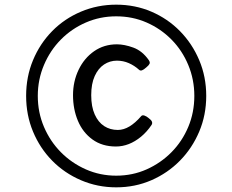

<svg xmlns="http://www.w3.org/2000/svg" viewBox="-20 -873 996 823"><path d="M478 -70Q398 -70 327 -100.5Q256 -131 203.5 -184.5Q151 -238 121.5 -309Q92 -380 92 -462Q92 -544 121.5 -615Q151 -686 203.5 -739.5Q256 -793 327 -823Q398 -853 478 -853Q559 -853 629 -823Q699 -793 751.5 -739.5Q804 -686 834 -615Q864 -544 864 -462Q864 -380 834 -309Q804 -238 751.5 -184.5Q699 -131 629 -100.5Q559 -70 478 -70ZM478 -120Q548 -120 608.5 -147Q669 -174 715 -220.5Q761 -267 787 -329Q813 -391 813 -462Q813 -532 787 -594.5Q761 -657 715 -703.5Q669 -750 608.5 -776.5Q548 -803 478 -803Q409 -803 348 -776.5Q287 -750 241 -703.5Q195 -657 168.5 -594.5Q142 -532 142 -462Q142 -391 168.5 -329Q195 -267 241 -220.5Q287 -174 348 -147Q409 -120 478 -120ZM477 -245Q418 -245 376.5 -275Q335 -305 314 -355Q293 -405 293 -465Q293 -524 317 -574Q341 -624 383.5 -653.5Q426 -683 481 -683Q513 -683 551.5 -669Q590 -655 618 -615Q624 -606 621 -599.5Q618 -593 607 -584Q596 -574 588.5 -571.5Q581 -569 576 -574Q556 -592 532 -602.5Q508 -613 481 -613Q451 -613 426 -596.5Q401 -580 386 -547Q371 -514 371 -465Q371 -416 386 -382.5Q401 -349 426.5 -332.5Q452 -316 485 -316Q510 -316 535 -331Q560 -346 585 -375Q590 -381 599.5 -377.5Q609 -374 617 -367Q628 -359 631 -352Q634 -345 630 -338Q610 -308 584.5 -287Q559 -266 532 -255.5Q505 -245 477 -245Z"/></svg>

Font: Playwrite US Modern
Style: Regular
Weight: 400
Designer: Veronika Burian, José Scaglione
Foundry: TypeTogether
Version: Version 1.002